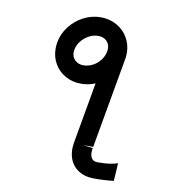

<svg xmlns="http://www.w3.org/2000/svg" viewBox="-79 -759 759 839"><g transform="rotate(10 300.0 -339.5)"><path d="M130 -521Q130 -532.5 132.5 -548.5Q139.5 -587 164.2 -619.2Q189 -651.5 225.2 -670.2Q261.5 -689 301 -689Q340.5 -689 372.2 -671.2Q404 -653.5 422 -622.5Q440 -591.5 440 -554.5Q440 -549.5 439 -538.5H439.5L366.5 -125.5H321L365.5 -120Q363.5 -110.5 363.5 -100.5Q363.5 -82.5 371.8 -72.5Q380 -62.5 396 -62.5Q425.5 -62.5 446.2 -65Q467 -67.5 486 -74L481 5Q446.5 10 394 10Q340.5 10 309.2 -20.5Q278 -51 278 -101.5Q278 -109.5 280 -125.5L328.5 -400.5Q298 -388 266 -388Q227 -388 196 -405.5Q165 -423 147.5 -453.2Q130 -483.5 130 -521ZM354.5 -548.5Q355.5 -555.5 355.5 -559Q355.5 -580 341.2 -593.5Q327 -607 304.5 -607Q283.5 -607 263.2 -596.2Q243 -585.5 229 -567.5Q215 -549.5 211.5 -528.5Q210.5 -521.5 210.5 -517.5Q210.5 -496.5 225 -482.8Q239.5 -469 262 -469Q283.5 -469 303.5 -479.5Q323.5 -490 337.2 -508.2Q351 -526.5 354.5 -548.5Z"/></g></svg>

Font: JuliaMono ExtraBold
Style: Italic
Weight: 800
Italic angle: -9°
Monospace: yes
Designer: cormullion
Foundry: corm
Version: Version 0.057; ttfautohint (v1.8.4)